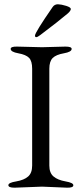

<svg xmlns="http://www.w3.org/2000/svg" viewBox="-20 -870 380 895"><path d="M143.1 -704.1Q143.1 -718.3 225.1 -836.9Q233.9 -850.1 250 -850.1Q266.1 -849.6 288.1 -842.8Q310.1 -835.9 310.1 -828.1Q310.1 -820.3 296.9 -808.1Q252 -770 167 -706.1Q154.8 -696.8 148.9 -696.8Q143.1 -696.8 143.1 -704.1ZM55.7 -24.4Q92.8 -30.8 111.3 -47.4Q129.9 -64 129.9 -98.1V-549.8Q129.9 -585 115.7 -600.1Q101.1 -615.2 65.4 -621.6Q29.8 -627.9 29.8 -642.1Q29.8 -653.3 59.1 -652.8L175.8 -649.9L285.2 -652.8Q314 -652.8 314 -642.1Q314 -627.9 277.8 -621.6Q241.2 -615.2 225.6 -599.6Q210 -584 210 -549.8V-98.1Q210 -64 229.5 -47.4Q249 -30.8 285.6 -24.4Q322.3 -18.1 321.8 -6.3Q321.8 5.4 293 4.9L175.8 0L47.9 4.9Q19 4.9 19 -6.8Q19 -18.6 55.7 -24.4Z"/></svg>

Font: EBGaramond
Style: Regular
Weight: 400
Version: Version 000.012g